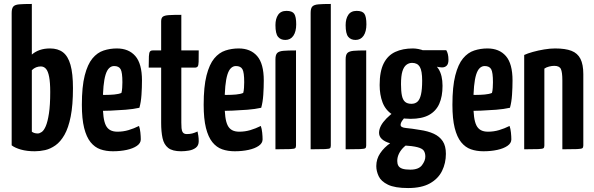

<svg xmlns="http://www.w3.org/2000/svg" viewBox="-20 -755 3002 971"><path d="M156 10Q116 10 86 1.5Q56 -7 39 -20V-689Q39 -712 47 -721.5Q55 -731 76.5 -733Q98 -735 141 -735V-479Q158 -494 181 -502Q204 -510 233 -510Q273 -510 298.5 -490.5Q324 -471 336.5 -427Q349 -383 349 -309Q349 -223 337.5 -165.5Q326 -108 306 -73Q286 -38 260.5 -20Q235 -2 208.5 4Q182 10 156 10ZM171 -80Q180 -80 191 -87.5Q202 -95 211.5 -117Q221 -139 227.5 -181Q234 -223 234 -290Q234 -338 228.5 -366.5Q223 -395 212.5 -407Q202 -419 186 -419Q174 -419 162.5 -414.5Q151 -410 141 -400V-89Q146 -85 153.5 -82.5Q161 -80 171 -80Z M551 10Q516 10 487.5 0Q459 -10 438 -36Q417 -62 405.5 -108Q394 -154 394 -225Q394 -317 408.5 -373.5Q423 -430 447.5 -459.5Q472 -489 504 -499.5Q536 -510 571 -510Q631 -510 664.5 -471.5Q698 -433 698 -348Q698 -313 695.5 -275.5Q693 -238 685 -210Q654 -203 615 -200Q576 -197 539 -195.5Q502 -194 478.5 -194Q455 -194 455 -194L456 -276Q456 -276 472 -275.5Q488 -275 511.5 -275Q535 -275 557.5 -277Q580 -279 594 -285Q597 -295 598 -311Q599 -327 599 -339Q599 -389 590 -405Q581 -421 557 -421Q543 -421 532 -410.5Q521 -400 514 -377.5Q507 -355 503.5 -319Q500 -283 500 -231Q500 -192 503.5 -165Q507 -138 515 -121.5Q523 -105 537.5 -97Q552 -89 574 -89Q603 -89 630 -97Q657 -105 683 -118Q688 -104 690 -84.5Q692 -65 692 -50Q692 -31 672.5 -17.5Q653 -4 621 3Q589 10 551 10Z M896 10Q852 10 830.5 -7Q809 -24 802 -56.5Q795 -89 795 -134V-413H732Q732 -452 733 -470.5Q734 -489 738.5 -494.5Q743 -500 753 -500H795V-647Q795 -664 803.5 -670.5Q812 -677 834 -678.5Q856 -680 897 -680V-500H985Q985 -461 984.5 -442.5Q984 -424 979.5 -418.5Q975 -413 965 -413H897V-135Q897 -121 898 -107Q899 -93 905 -85Q911 -77 925 -77Q940 -77 952 -80Q964 -83 979 -90Q981 -81 983 -68.5Q985 -56 985 -41Q985 -19 970.5 -8Q956 3 935.5 6.5Q915 10 896 10Z M1167 10Q1132 10 1103.5 0Q1075 -10 1054 -36Q1033 -62 1021.5 -108Q1010 -154 1010 -225Q1010 -317 1024.5 -373.5Q1039 -430 1063.5 -459.5Q1088 -489 1120 -499.5Q1152 -510 1187 -510Q1247 -510 1280.5 -471.5Q1314 -433 1314 -348Q1314 -313 1311.5 -275.5Q1309 -238 1301 -210Q1270 -203 1231 -200Q1192 -197 1155 -195.5Q1118 -194 1094.5 -194Q1071 -194 1071 -194L1072 -276Q1072 -276 1088 -275.5Q1104 -275 1127.5 -275Q1151 -275 1173.5 -277Q1196 -279 1210 -285Q1213 -295 1214 -311Q1215 -327 1215 -339Q1215 -389 1206 -405Q1197 -421 1173 -421Q1159 -421 1148 -410.5Q1137 -400 1130 -377.5Q1123 -355 1119.5 -319Q1116 -283 1116 -231Q1116 -192 1119.5 -165Q1123 -138 1131 -121.5Q1139 -105 1153.5 -97Q1168 -89 1190 -89Q1219 -89 1246 -97Q1273 -105 1299 -118Q1304 -104 1306 -84.5Q1308 -65 1308 -50Q1308 -31 1288.5 -17.5Q1269 -4 1237 3Q1205 10 1167 10Z M1373 0V-455Q1373 -478 1382 -487Q1391 -496 1413 -498Q1435 -500 1477 -500V-19Q1477 -9 1472.5 -5.5Q1468 -2 1446.5 -1Q1425 0 1373 0ZM1423 -553Q1399 -553 1386 -569Q1373 -585 1373 -628Q1373 -660 1386.5 -680Q1400 -700 1429 -700Q1458 -700 1468 -685Q1478 -670 1478 -632Q1478 -595 1463.5 -574Q1449 -553 1423 -553Z M1551 0V-690Q1551 -713 1559.5 -722Q1568 -731 1590 -733Q1612 -735 1653 -735V-19Q1653 -9 1649 -5.5Q1645 -2 1623.5 -1Q1602 0 1551 0Z M1728 0V-455Q1728 -478 1737 -487Q1746 -496 1768 -498Q1790 -500 1832 -500V-19Q1832 -9 1827.5 -5.5Q1823 -2 1801.5 -1Q1780 0 1728 0ZM1778 -553Q1754 -553 1741 -569Q1728 -585 1728 -628Q1728 -660 1741.5 -680Q1755 -700 1784 -700Q1813 -700 1823 -685Q1833 -670 1833 -632Q1833 -595 1818.5 -574Q1804 -553 1778 -553Z M2044 196Q1977 196 1942 179Q1907 162 1895 136Q1883 110 1883 85Q1883 49 1903 19.5Q1923 -10 1955 -32Q1987 -54 2025 -65L2059 -35Q2041 -28 2024.5 -13Q2008 2 1998.5 20.5Q1989 39 1989 59Q1989 73 1994.5 83Q2000 93 2014.5 98Q2029 103 2055 103Q2097 103 2114 80.5Q2131 58 2131 37Q2131 19 2123.5 7.5Q2116 -4 2091.5 -10.5Q2067 -17 2017 -20Q1980 -23 1953 -30.5Q1926 -38 1911 -52Q1896 -66 1897 -86Q1898 -103 1907 -120Q1916 -137 1934.5 -156Q1953 -175 1981 -195L2042 -175Q2040 -174 2031 -165Q2022 -156 2014 -144.5Q2006 -133 2006 -123Q2006 -110 2034 -107.5Q2062 -105 2103 -98Q2145 -92 2174 -78.5Q2203 -65 2219 -41Q2235 -17 2235 23Q2235 70 2215.5 109.5Q2196 149 2154 172.5Q2112 196 2044 196ZM2056 -154Q1997 -154 1963 -176.5Q1929 -199 1914.5 -237.5Q1900 -276 1900 -325Q1900 -394 1920.5 -434.5Q1941 -475 1979 -492.5Q2017 -510 2068 -510Q2081 -510 2096.5 -507Q2112 -504 2126 -498L2145 -453Q2178 -438 2198 -406Q2218 -374 2218 -321Q2218 -267 2201.5 -230Q2185 -193 2149.5 -173.5Q2114 -154 2056 -154ZM2061 -230Q2079 -230 2091 -240.5Q2103 -251 2109 -277Q2115 -303 2115 -347Q2115 -397 2103 -417Q2091 -437 2064 -437Q2048 -437 2035 -427Q2022 -417 2015 -394Q2008 -371 2008 -329Q2008 -294 2012.5 -272Q2017 -250 2028.5 -240Q2040 -230 2061 -230ZM2215 -414Q2200 -414 2177.5 -420.5Q2155 -427 2132 -436Q2109 -445 2094.5 -452Q2080 -459 2080 -459L2081 -501H2237Q2242 -493 2245 -481Q2248 -469 2248 -452Q2248 -432 2239 -423Q2230 -414 2215 -414Z M2425 10Q2390 10 2361.5 0Q2333 -10 2312 -36Q2291 -62 2279.5 -108Q2268 -154 2268 -225Q2268 -317 2282.5 -373.5Q2297 -430 2321.5 -459.5Q2346 -489 2378 -499.5Q2410 -510 2445 -510Q2505 -510 2538.5 -471.5Q2572 -433 2572 -348Q2572 -313 2569.5 -275.5Q2567 -238 2559 -210Q2528 -203 2489 -200Q2450 -197 2413 -195.5Q2376 -194 2352.5 -194Q2329 -194 2329 -194L2330 -276Q2330 -276 2346 -275.5Q2362 -275 2385.5 -275Q2409 -275 2431.5 -277Q2454 -279 2468 -285Q2471 -295 2472 -311Q2473 -327 2473 -339Q2473 -389 2464 -405Q2455 -421 2431 -421Q2417 -421 2406 -410.5Q2395 -400 2388 -377.5Q2381 -355 2377.5 -319Q2374 -283 2374 -231Q2374 -192 2377.5 -165Q2381 -138 2389 -121.5Q2397 -105 2411.5 -97Q2426 -89 2448 -89Q2477 -89 2504 -97Q2531 -105 2557 -118Q2562 -104 2564 -84.5Q2566 -65 2566 -50Q2566 -31 2546.5 -17.5Q2527 -4 2495 3Q2463 10 2425 10Z M2631 0V-477Q2648 -485 2675 -492.5Q2702 -500 2732 -505Q2762 -510 2787 -510Q2839 -510 2870 -498Q2901 -486 2915.5 -457.5Q2930 -429 2930 -380V-19Q2930 -9 2925 -5.5Q2920 -2 2898 -1Q2876 0 2824 0V-348Q2824 -390 2816.5 -406Q2809 -422 2783 -422Q2771 -422 2757 -418.5Q2743 -415 2733 -408V-19Q2733 -9 2728.5 -5.5Q2724 -2 2702.5 -1Q2681 0 2631 0Z"/></svg>

Font: Yanone Kaffeesatz SemiBold
Style: Regular
Weight: 600
Designer: Yanone (Cyrillic: Daniel Pouzeot, Huerta Tipografica, and Cyreal)
Foundry: Yanone
Version: Version 2.003